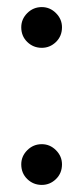

<svg xmlns="http://www.w3.org/2000/svg" viewBox="-20 -516 235 542"><path d="M98 6Q74 6 57 -10.5Q40 -27 40 -52Q40 -75 57 -92Q74 -109 98 -109Q121 -109 138 -92Q155 -75 155 -52Q155 -27 138 -10.5Q121 6 98 6ZM98 -381Q74 -381 57 -397.5Q40 -414 40 -439Q40 -462 57 -479Q74 -496 98 -496Q121 -496 138 -479Q155 -462 155 -439Q155 -414 138 -397.5Q121 -381 98 -381Z"/></svg>

Font: Lil Grotesk Medium
Style: Regular
Weight: 500
Designer: Bastien Sozeau
Foundry: NBR — Bastien Sozeau
Version: Version 3.003; ttfautohint (v1.8.4.7-5d5b);gftools[0.9.33]